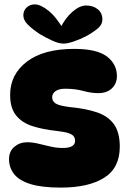

<svg xmlns="http://www.w3.org/2000/svg" viewBox="-20 -848 585 872"><path d="M317 -626Q420 -626 465.5 -591.5Q511 -557 511 -502Q511 -469 488.5 -447Q466 -425 426 -425Q394 -425 358 -435Q322 -445 276 -445Q247 -445 232 -434Q217 -423 217 -406Q217 -389 232 -378.5Q247 -368 295 -362Q370 -355 421 -337.5Q472 -320 498 -283Q524 -246 524 -182Q524 -85 453 -40.5Q382 4 256 4Q170 4 118.5 -12Q67 -28 44 -57.5Q21 -87 21 -125Q21 -161 45.5 -181.5Q70 -202 103 -202Q126 -202 152 -196Q178 -190 207 -183Q236 -176 266 -176Q321 -176 321 -209Q321 -220 315 -228.5Q309 -237 292 -243Q275 -249 240 -253Q174 -260 126.5 -275.5Q79 -291 52.5 -324.5Q26 -358 26 -417Q26 -510 102 -568Q178 -626 317 -626ZM269 -650Q247 -650 218.5 -663Q190 -676 161 -693Q128 -715 107 -735.5Q86 -756 86 -778Q86 -800 101 -814Q116 -828 138 -828Q164 -828 199.5 -800Q235 -772 271 -710L253 -719Q277 -767 309.5 -795Q342 -823 371 -823Q403 -823 424 -806Q445 -789 445 -759Q445 -737 425.5 -720Q406 -703 372 -684Q343 -669 314.5 -659.5Q286 -650 269 -650Z"/></svg>

Font: DynaPuff SemiBold
Style: Regular
Weight: 600
Designer: Toshi Omagari, Jennifer Daniel
Foundry: Google Fonts
Version: Version 2.000